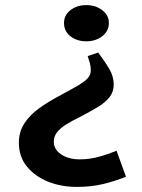

<svg xmlns="http://www.w3.org/2000/svg" viewBox="-20 -721 555 753"><path d="M319 -701Q355 -701 381 -681Q407 -661 407 -631Q407 -599 381 -579Q355 -559 319 -559Q281 -559 256 -579Q231 -599 231 -631Q231 -661 256 -681Q281 -701 319 -701ZM474 -28Q430 -10 383.5 1Q337 12 281 12Q219 12 167.5 -9Q116 -30 85 -68.5Q54 -107 54 -161Q54 -204 75.5 -237Q97 -270 133 -296Q169 -322 211 -344Q245 -363 269 -376Q293 -389 308 -400Q323 -411 329.5 -421.5Q336 -432 336 -446Q336 -460 332.5 -473Q329 -486 324 -501L365 -515Q392 -479 409 -450Q426 -421 426 -389Q426 -361 409.5 -340Q393 -319 364 -301.5Q335 -284 295 -263Q262 -247 239 -232.5Q216 -218 203.5 -202Q191 -186 191 -164Q191 -145 204 -129.5Q217 -114 240 -105Q263 -96 292 -96Q330 -96 365.5 -105.5Q401 -115 437 -130Z"/></svg>

Font: BioRhyme ExtraBold
Style: Bold
Weight: 700
Version: Version 1.600;gftools[0.9.33]